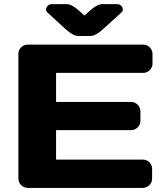

<svg xmlns="http://www.w3.org/2000/svg" viewBox="-20 -918 785 938"><path d="M69.8 -46.9V-654.8Q69.8 -673.8 83.5 -687Q97.2 -700.2 116.2 -700.2H679.2Q698.2 -700.2 711.7 -686.5Q725.1 -672.9 725.1 -653.8V-607.9Q725.1 -588.9 711.7 -575.4Q698.2 -562 679.2 -562H253.9V-419.9H620.1Q639.2 -419.9 652.6 -406.5Q666 -393.1 666 -374V-328.1Q666 -309.1 652.6 -295.7Q639.2 -282.2 620.1 -282.2H253.9V-138.2H678.2Q696.8 -138.2 710 -125Q723.1 -111.8 723.1 -92.8V-45.9Q723.1 -26.9 709.5 -13.4Q695.8 0 676.8 0H116.2Q97.2 0 83.5 -13.4Q69.8 -26.9 69.8 -46.9ZM208 -882.8Q215.8 -897.9 233.9 -897.9H305.2Q333 -897.9 376 -856.9L392.1 -841.8L409.2 -856.9Q452.1 -897.9 480 -897.9H550.8Q568.8 -897.9 577.1 -882.8Q580.1 -877 580.1 -869.9Q580.1 -862.8 570.8 -855L494.1 -785.2Q449.2 -742.2 421.9 -742.2H361.8Q335 -742.2 290 -785.2L213.9 -855Q205.1 -862.8 205.1 -869.9Q205.1 -877 208 -882.8Z"/></svg>

Font: Days One
Style: Regular
Weight: 400
Designer: Alexander Kalachev, Alexey Maslov, Jovanny Lemonad
Foundry: Alexander Kalachev, Alexey Maslov, Jovanny Lemonad
Version: Version 1.002